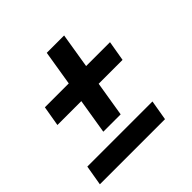

<svg xmlns="http://www.w3.org/2000/svg" viewBox="-145 -663 790 790"><g transform="rotate(-45 250.0 -268.5)"><path d="M167 -143 192 -296H53L68 -384H207L232 -537H333L308 -384H447L432 -296H293L268 -143ZM4 0 19 -88H398L383 0Z"/></g></svg>

Font: Iosevka SS04 Semibold Oblique
Style: Regular
Weight: 600
Italic angle: -9°
Monospace: yes
Designer: Belleve Invis
Foundry: Belleve Invis
Version: Version 19.0.0; ttfautohint (v1.8.4)